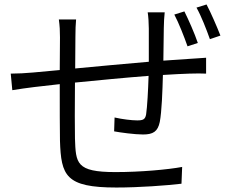

<svg xmlns="http://www.w3.org/2000/svg" viewBox="-20 -809 1040 858"><path d="M804 -758 759 -744C779 -706 803 -645 818 -602L864 -617C850 -659 822 -722 804 -758ZM903 -789 858 -775C879 -738 902 -679 918 -634L965 -650C949 -691 922 -753 903 -789ZM28 -480 35 -406C63 -411 102 -416 133 -420L247 -433C247 -331 247 -223 248 -180C253 -24 273 29 500 29C602 29 724 20 791 12L794 -63C730 -51 607 -40 496 -40C319 -40 319 -80 315 -190C314 -228 314 -335 315 -440C417 -450 539 -462 644 -470C642 -405 638 -332 633 -298C629 -275 619 -271 593 -271C569 -271 527 -276 492 -284L490 -222C516 -217 582 -208 619 -208C664 -208 685 -221 694 -264C703 -311 706 -402 708 -474C754 -477 795 -479 826 -480C851 -481 887 -481 901 -480V-551C879 -549 852 -548 827 -546L710 -538L712 -684C712 -705 714 -737 716 -754H640C643 -737 645 -703 645 -681V-533C535 -524 415 -512 316 -503L317 -645C317 -674 318 -701 320 -722H243C247 -692 248 -671 248 -642L247 -496L128 -485C95 -482 59 -480 28 -480Z"/></svg>

Font: Noto Sans HK DemiLight
Style: Regular
Weight: 350
Designer: Ryoko NISHIZUKA 西塚涼子 (kana, bopomofo & ideographs); Paul D. Hunt (Latin, Greek & Cyrillic); Sandoll Communications 산돌커뮤니
Foundry: Adobe
Version: Version 2.004;hotconv 1.0.118;makeotfexe 2.5.65603